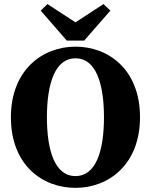

<svg xmlns="http://www.w3.org/2000/svg" viewBox="-20 -905 742 944"><path d="M351.1 18.6C516.2 18.6 668.4 -98 668.4 -328.5C668.4 -561.6 515.2 -675.6 351.1 -675.6C187 -675.6 33.6 -559.1 33.6 -328.5C33.6 -95.5 186 18.6 351.1 18.6ZM351.1 -39.3C250.5 -39.3 210.7 -162.6 210.7 -328.5C210.7 -493.7 250.5 -618.4 351.1 -618.4C451.7 -618.4 491.2 -493.7 491.2 -328.5C491.2 -162.6 451.7 -39.3 351.1 -39.3ZM213.3 -885 180.2 -852.8 308.3 -705.5H393.9L522.7 -852.8L488.9 -885L307.7 -766.9H394.6L213.3 -885Z"/></svg>

Font: Source Serif Variable
Style: Regular
Weight: 389
Designer: Frank Grießhammer
Foundry: Adobe Systems Incorporated
Version: Version 3.001;hotconv 1.0.111;makeotfexe 2.5.65597